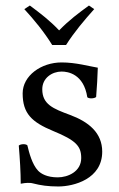

<svg xmlns="http://www.w3.org/2000/svg" viewBox="-20 -665 430 695"><path d="M48 -138C52 -89 55 -42 55 0C65 -2 75 -3 80 -3C87 -3 93 -3 100 -1C127 6 154 10 191 10C247 10 350 -17 350 -116C350 -184.3 301 -224 233 -249.2C172.8 -271.5 133 -287 133 -342C133 -383 169 -406 203 -406C225 -406 283 -398 296 -313C302 -307 322 -308 328 -314C331 -350 333 -387 334 -420C303 -425 255 -439 203 -439C129 -439 62 -391 62 -327C62 -254 95 -223 172 -191C255 -157 274 -136 274 -93C274 -44 226 -23 189 -23C150 -23 128.3 -36.3 118 -47C96 -70 85 -114 79 -139C73 -145 54 -144 48 -138ZM169 -502H219C248 -548 286 -593 321 -632L302 -645C265 -618 231 -593 194 -555C160 -591 127 -616 88 -645L68 -632C103 -594 140 -549 169 -502Z"/></svg>

Font: Libertinus Math
Style: Regular
Weight: 400
Designer: Philipp H. Poll
Foundry: Khaled Hosny
Version: Version 6.2